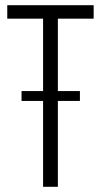

<svg xmlns="http://www.w3.org/2000/svg" viewBox="-20 -720 388 740"><path d="M341 -700V-648H175L203 -683V0H146V-683L172 -648H8V-700ZM288 -369V-331H63V-369Z"/></svg>

Font: Pathway Extreme Condensed Thin
Style: Regular
Weight: 250
Width: 3
Version: Version 1.001;gftools[0.9.26]